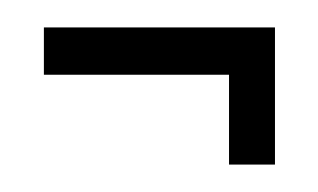

<svg xmlns="http://www.w3.org/2000/svg" viewBox="-20 -277 232 140"><path d="M147 -157H180.5V-257H12V-222.5H147Z"/></svg>

Font: Anybody UltraCondensed Light
Style: Regular
Weight: 300
Width: 1
Version: Version 1.113;gftools[0.9.25]